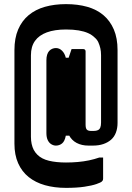

<svg xmlns="http://www.w3.org/2000/svg" viewBox="-20 -738 640 931"><path d="M300 -718Q357 -718 403 -705Q449 -692 481.5 -664.5Q514 -637 532 -595Q550 -553 550 -495V-142Q550 -116 542 -95Q534 -74 518.5 -60.5Q503 -47 481 -39.5Q459 -32 430 -32H409Q376 -32 351.5 -45Q327 -58 314 -83.5Q301 -109 301 -146Q301 -180 301 -214.5Q301 -249 301 -283Q301 -317 301 -351.5Q301 -386 301 -420Q301 -421 305 -434.5Q309 -448 315.5 -466Q322 -484 327 -500H384Q389 -500 392 -497Q395 -494 395 -489Q395 -455 395 -409Q395 -363 395 -312.5Q395 -262 395 -215Q395 -168 395 -134Q395 -116 401 -109.5Q407 -103 423 -103H433Q447 -103 455 -107Q463 -111 466.5 -120Q470 -129 470 -144V-470Q470 -489 466.5 -504Q463 -519 457 -532.5Q451 -546 439 -556Q426 -569 407 -577.5Q388 -586 361.5 -590.5Q335 -595 300 -595Q245 -595 207 -581Q169 -567 149.5 -539.5Q130 -512 130 -470V-75Q130 -56 133.5 -40Q137 -24 143.5 -11.5Q150 1 161 12Q182 33 217.5 41.5Q253 50 300 50Q329 50 357.5 47.5Q386 45 412 39.5Q438 34 461 26H480V128Q480 133 479 135.5Q478 138 474 142Q469 147 447.5 154.5Q426 162 389 167.5Q352 173 300 173Q244 173 198 160Q152 147 119 120.5Q86 94 68 53.5Q50 13 50 -41V-495Q50 -553 68 -595Q86 -637 119 -664.5Q152 -692 198 -705Q244 -718 300 -718ZM251 -32Q240 -32 229 -38.5Q218 -45 211.5 -58.5Q205 -72 205 -93V-446Q205 -461 208.5 -472.5Q212 -484 218.5 -491Q225 -498 233.5 -501.5Q242 -505 251 -505Q268 -505 281 -492Q294 -479 299 -458H376L377 -386Q355 -386 337 -386Q319 -386 305 -386Q305 -386 304.5 -386Q304 -386 303.5 -385.5Q303 -385 303 -384.5Q303 -384 303 -384V-154Q303 -153 303.5 -152.5Q304 -152 305 -152Q315 -152 324.5 -152Q334 -152 346 -152Q358 -152 376 -152V-80H299Q294 -53 281 -42.5Q268 -32 251 -32Z"/></svg>

Font: Recursive Monospace
Style: Bold
Weight: 700
Version: Version 1.047